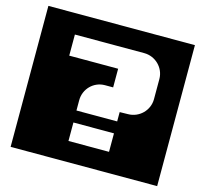

<svg xmlns="http://www.w3.org/2000/svg" viewBox="-119 -876 1215 1134"><g transform="rotate(15 488.0 -309.0)"><path d="M609 -243V-186H360V-249C360 -318 415 -374 484 -374H534V-488H235V-617H659C728 -617 785 -561 785 -492V-369C785 -300 728 -244 659 -244ZM609 0H361V-113H609ZM936 122V-740H40V122Z"/></g></svg>

Font: Takraf VEB
Style: Regular
Weight: 400
Designer: Jan Sonntag
Foundry: Jan Sonntag | S FONTS | www.sonntag.nl
Version: Version 2.001